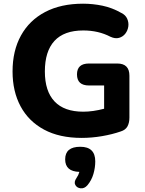

<svg xmlns="http://www.w3.org/2000/svg" viewBox="-20 -736 784 1040"><path d="M422 11Q302 11 218.5 -34Q135 -79 91.5 -160Q48 -241 48 -349Q48 -461 93.5 -543.5Q139 -626 224.5 -671Q310 -716 430 -716Q483 -716 535.5 -705Q588 -694 637 -666Q660 -655 669 -634.5Q678 -614 675 -592.5Q672 -571 659 -554Q646 -537 625 -531Q604 -525 578 -537Q513 -571 431 -571Q327 -571 275 -514.5Q223 -458 223 -349Q223 -242 275.5 -186.5Q328 -131 431 -131Q483 -131 544 -147V-273H462Q397 -273 397 -333Q397 -392 462 -392H615Q681 -392 681 -326V-99Q681 -71 670.5 -51.5Q660 -32 634 -24Q588 -8 532.5 1.5Q477 11 422 11ZM453 268Q437 286 417 284Q397 282 388 266Q379 250 395 227Q405 213 410 195Q333 193 333 127Q333 59 415 59Q496 59 496 138Q496 172 486 206.5Q476 241 453 268Z"/></svg>

Font: Chiron GoRound TC EB
Style: Regular
Weight: 700
Designer: Ryoko NISHIZUKA 西塚涼子 (kana, bopomofo & ideographs); Paul D. Hunt (Latin, Greek & Cyrillic); Sandoll Communications 산돌커뮤니
Foundry: Adobe
Version: Version 1.000;hotconv 1.1.1;makeotfexe 2.6.0